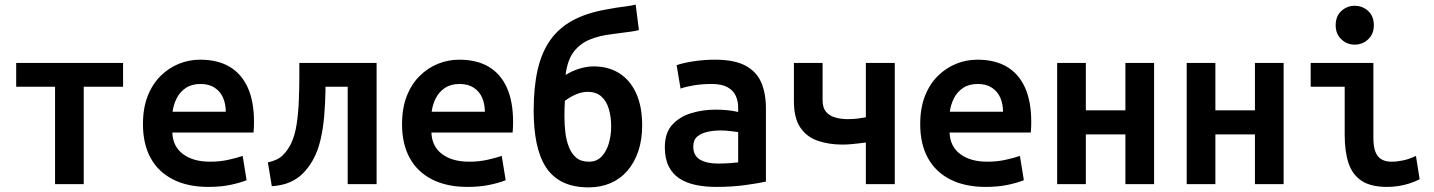

<svg xmlns="http://www.w3.org/2000/svg" viewBox="-20 -796 6200 830"><path d="M218 0V-421H50V-524H512V-421H342V0Z M881 12Q792 12 728.5 -20Q665 -52 631.5 -112.5Q598 -173 598 -259Q598 -329 618.5 -381Q639 -433 674.5 -468Q710 -503 754 -520.5Q798 -538 845 -538Q921 -538 972.5 -507.5Q1024 -477 1051 -417.5Q1078 -358 1078 -269Q1078 -258 1077.5 -245Q1077 -232 1076 -223H725Q727 -163 771 -130Q815 -97 888 -97Q931 -97 968.5 -105.5Q1006 -114 1029 -122L1046 -17Q1016 -5 974.5 3.5Q933 12 881 12ZM726 -313H956Q956 -346 944.5 -373Q933 -400 908.5 -416.5Q884 -433 847 -433Q809 -433 783.5 -416Q758 -399 744 -371.5Q730 -344 726 -313Z M1155 9 1138 -94Q1180 -103 1202 -124.5Q1224 -146 1238 -175Q1255 -210 1262.5 -260Q1270 -310 1272 -364.5Q1274 -419 1274 -466V-524H1608V0H1483V-421H1387V-403Q1386 -349 1381.5 -295Q1377 -241 1365.5 -191.5Q1354 -142 1332 -103Q1315 -73 1291.5 -48.5Q1268 -24 1234.5 -9Q1201 6 1155 9Z M2001 12Q1912 12 1848.5 -20Q1785 -52 1751.5 -112.5Q1718 -173 1718 -259Q1718 -329 1738.5 -381Q1759 -433 1794.5 -468Q1830 -503 1874 -520.5Q1918 -538 1965 -538Q2041 -538 2092.5 -507.5Q2144 -477 2171 -417.5Q2198 -358 2198 -269Q2198 -258 2197.5 -245Q2197 -232 2196 -223H1845Q1847 -163 1891 -130Q1935 -97 2008 -97Q2051 -97 2088.5 -105.5Q2126 -114 2149 -122L2166 -17Q2136 -5 2094.5 3.5Q2053 12 2001 12ZM1846 -313H2076Q2076 -346 2064.5 -373Q2053 -400 2028.5 -416.5Q2004 -433 1967 -433Q1929 -433 1903.5 -416Q1878 -399 1864 -371.5Q1850 -344 1846 -313Z M2525 14Q2459 14 2413 -8.5Q2367 -31 2339.5 -74Q2312 -117 2299.5 -178.5Q2287 -240 2287 -318Q2287 -420 2304.5 -495.5Q2322 -571 2359 -623Q2396 -675 2454.5 -707Q2513 -739 2595 -754Q2621 -759 2643 -762.5Q2665 -766 2686 -768.5Q2707 -771 2728 -776L2742 -666Q2726 -662 2709 -659.5Q2692 -657 2671 -654.5Q2650 -652 2623 -648Q2571 -642 2529.5 -625Q2488 -608 2460.5 -572.5Q2433 -537 2425 -472Q2454 -490 2485.5 -499.5Q2517 -509 2547 -509Q2609 -509 2656 -480Q2703 -451 2729.5 -394Q2756 -337 2756 -254Q2756 -191 2739 -141.5Q2722 -92 2691.5 -57Q2661 -22 2618.5 -4Q2576 14 2525 14ZM2526 -97Q2559 -97 2580 -118.5Q2601 -140 2611.5 -175Q2622 -210 2622 -250Q2622 -290 2612 -324.5Q2602 -359 2579.5 -379Q2557 -399 2520 -399Q2496 -399 2470 -388Q2444 -377 2422 -360Q2421 -348 2420.5 -330Q2420 -312 2420 -293Q2420 -258 2424 -223.5Q2428 -189 2439.5 -160Q2451 -131 2471.5 -114Q2492 -97 2526 -97Z M3076 12Q3028 12 2987.5 3.5Q2947 -5 2917 -24.5Q2887 -44 2870.5 -77.5Q2854 -111 2854 -159Q2854 -221 2885.5 -256Q2917 -291 2967 -306.5Q3017 -322 3073 -322Q3101 -322 3125.5 -319.5Q3150 -317 3171 -312V-332Q3171 -359 3160.5 -382Q3150 -405 3125 -419Q3100 -433 3057 -433Q3015 -433 2979 -427Q2943 -421 2922 -413L2905 -514Q2928 -523 2974.5 -530.5Q3021 -538 3071 -538Q3155 -538 3203 -512Q3251 -486 3271 -439Q3291 -392 3291 -328V-11Q3260 -4 3202.5 4Q3145 12 3076 12ZM3083 -89Q3108 -89 3131.5 -90.5Q3155 -92 3171 -94V-225Q3157 -227 3136 -229.5Q3115 -232 3096 -232Q3065 -232 3038 -226Q3011 -220 2994 -205.5Q2977 -191 2977 -162Q2977 -123 3006 -106Q3035 -89 3083 -89Z M3723 0V-180Q3708 -178 3691 -176Q3674 -174 3656.5 -172.5Q3639 -171 3621 -171Q3563 -171 3515 -187.5Q3467 -204 3439.5 -245Q3412 -286 3412 -358V-524H3536V-362Q3536 -330 3551 -312.5Q3566 -295 3591 -288Q3616 -281 3645 -281Q3669 -281 3688.5 -283.5Q3708 -286 3723 -289V-524H3848V0Z M4241 12Q4152 12 4088.5 -20Q4025 -52 3991.5 -112.5Q3958 -173 3958 -259Q3958 -329 3978.5 -381Q3999 -433 4034.5 -468Q4070 -503 4114 -520.5Q4158 -538 4205 -538Q4281 -538 4332.5 -507.5Q4384 -477 4411 -417.5Q4438 -358 4438 -269Q4438 -258 4437.5 -245Q4437 -232 4436 -223H4085Q4087 -163 4131 -130Q4175 -97 4248 -97Q4291 -97 4328.5 -105.5Q4366 -114 4389 -122L4406 -17Q4376 -5 4334.5 3.5Q4293 12 4241 12ZM4086 -313H4316Q4316 -346 4304.5 -373Q4293 -400 4268.5 -416.5Q4244 -433 4207 -433Q4169 -433 4143.5 -416Q4118 -399 4104 -371.5Q4090 -344 4086 -313Z M4550 0V-524H4674V-319H4845V-524H4969V0H4845V-215H4674V0Z M5110 0V-524H5234V-319H5405V-524H5529V0H5405V-215H5234V0Z M5976 12Q5906 12 5866 -14.5Q5826 -41 5809.5 -91Q5793 -141 5793 -213V-421H5646V-524H5917V-200Q5917 -163 5925.5 -140.5Q5934 -118 5951.5 -107.5Q5969 -97 5996 -97Q6018 -97 6045 -102.5Q6072 -108 6101 -122L6117 -21Q6095 -10 6071.5 -2.5Q6048 5 6023.5 8.5Q5999 12 5976 12ZM5836 -603Q5803 -603 5778.5 -626Q5754 -649 5754 -687Q5754 -726 5778.5 -748.5Q5803 -771 5836 -771Q5870 -771 5894.5 -748.5Q5919 -726 5919 -687Q5919 -649 5894.5 -626Q5870 -603 5836 -603Z"/></svg>

Font: Ubuntu Sans Mono SemiBold
Style: Regular
Weight: 600
Monospace: yes
Designer: Dalton Maag Ltd
Foundry: Dalton Maag Ltd
Version: Version 1.006